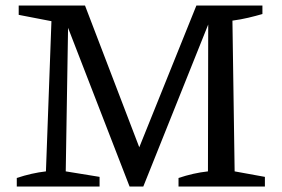

<svg xmlns="http://www.w3.org/2000/svg" viewBox="-20 -678 1024 698"><path d="M833 -55 943 -35V0H629V-31Q656 -40 682.5 -46Q709 -52 736 -55L737 -621L749 -619L501 0H451L215 -609L228 -611L219 -55L342 -35V0H41V-31Q68 -40 94.5 -46Q121 -52 147 -55L167 -601L48 -624V-658H289L498 -112H474L694 -658H934V-627Q910 -620 882.5 -613.5Q855 -607 825 -603Z"/></svg>

Font: Piazzolla Thin Medium
Style: Regular
Weight: 500
Version: Version 2.005